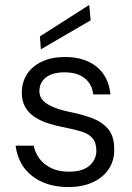

<svg xmlns="http://www.w3.org/2000/svg" viewBox="-20 -743 534 775"><path d="M256 12Q197 12 151.5 -8Q106 -28 78 -65Q50 -102 43 -155H116Q122 -126 139.5 -102.5Q157 -79 187 -64.5Q217 -50 258 -50Q296 -50 320 -61Q344 -72 356.5 -91.5Q369 -111 369 -134Q369 -167 353.5 -185Q338 -203 309 -212Q280 -221 239 -229Q207 -235 176.5 -244.5Q146 -254 121 -270Q96 -286 82 -310.5Q68 -335 68 -368Q68 -411 89 -443.5Q110 -476 149.5 -494.5Q189 -513 243 -513Q320 -513 369 -474.5Q418 -436 426 -362H356Q352 -403 322 -427Q292 -451 241 -451Q192 -451 165.5 -430.5Q139 -410 139 -375Q139 -353 153.5 -337.5Q168 -322 195.5 -310.5Q223 -299 262 -291Q308 -282 348.5 -267.5Q389 -253 415 -224Q441 -195 441 -141Q442 -96 419.5 -61.5Q397 -27 355 -7.5Q313 12 256 12ZM145 -544 141 -596 340 -723 346 -661Z"/></svg>

Font: DM Sans 18pt Light
Style: Regular
Weight: 300
Designer: Colophon Foundry, Jonny Pinhorn
Foundry: Colophon Foundry
Version: Version 4.004;gftools[0.9.30]